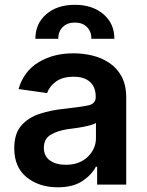

<svg xmlns="http://www.w3.org/2000/svg" viewBox="-20 -777 617 808"><path d="M223.1 11.2Q145 11.2 92.5 -30.8Q40 -72.8 40 -153.3Q40 -214.8 69.8 -248.8Q99.6 -282.7 147.2 -298.1Q194.8 -313.5 247.6 -318.8Q319.8 -326.7 351.3 -333.5Q382.8 -340.3 382.8 -368.2V-370.6Q382.8 -410.2 358.9 -432.1Q335 -454.1 290 -454.1Q243.2 -454.1 215.3 -433.6Q187.5 -413.1 178.2 -385.3L58.1 -402.3Q79.6 -476.6 141.6 -514.6Q203.6 -552.7 289.6 -552.7Q328.6 -552.7 367.7 -543.5Q406.7 -534.2 439.2 -512.9Q471.7 -491.7 491.5 -455.6Q511.2 -419.4 511.2 -365.2V0H388.7V-75.2H383.3Q365.7 -41 326.4 -14.9Q287.1 11.2 223.1 11.2ZM256.3 -83.5Q314.5 -83.5 349.1 -116.9Q383.8 -150.4 383.8 -195.8V-259.8Q375 -253.4 353 -248Q331.1 -242.7 306.4 -239Q281.7 -235.4 265.1 -233.4Q221.7 -227.1 193.1 -209.7Q164.6 -192.4 164.6 -155.3Q164.6 -119.6 190.4 -101.6Q216.3 -83.5 256.3 -83.5ZM128.9 -613.8Q128.9 -677.7 174.8 -717.3Q220.7 -756.8 294.9 -756.8Q369.1 -756.8 415.3 -717.3Q461.4 -677.7 461.4 -613.8H364.7Q364.7 -644.5 345.9 -663.3Q327.1 -682.1 294.9 -682.1Q263.2 -682.1 244.1 -663.3Q225.1 -644.5 225.1 -613.8Z"/></svg>

Font: Inter Semi Bold
Style: Regular
Weight: 600
Designer: Rasmus Andersson
Foundry: rsms
Version: Version 4.000;git-e0f93cc